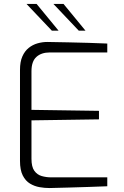

<svg xmlns="http://www.w3.org/2000/svg" viewBox="-20 -946 624 970"><path d="M230 4Q205 4 179.5 -0.5Q154 -5 131.5 -18.5Q109 -32 95 -59.5Q81 -87 81 -133V-593Q81 -634 93 -661Q105 -688 125 -704Q145 -720 169.5 -727Q194 -734 219 -734Q276 -733 327.5 -732Q379 -731 427.5 -729.5Q476 -728 522 -726V-681H231Q189 -681 164 -658.5Q139 -636 139 -586V-391L480 -386V-343L139 -338V-144Q139 -103 153.5 -83Q168 -63 191 -56.5Q214 -50 238 -50H522V-5Q476 -3 426.5 -1.5Q377 0 328 1.5Q279 3 230 4ZM378 -791 250 -926H301L412 -791ZM242 -791 114 -926H165L276 -791Z"/></svg>

Font: Exo Thin Light
Style: Regular
Weight: 300
Version: Version 2.000